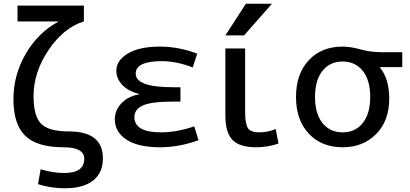

<svg xmlns="http://www.w3.org/2000/svg" viewBox="-20 -780 2200 1030"><path d="M292 -663V-665H74V-750H430V-665Q322 -632 241 -512.5Q160 -393 160 -265Q160 -156 201 -115.5Q242 -75 350 -75Q532 -75 532 70Q532 147 479.5 188.5Q427 230 327 230Q254 230 184 208L198 128Q264 148 324 148Q432 148 432 72Q432 10 320 10Q179 10 115.5 -51.5Q52 -113 52 -248Q52 -378 118.5 -492Q185 -606 292 -663Z M727 -274V-276Q669 -290 636.5 -324Q604 -358 604 -400Q604 -456 666 -493Q728 -530 838 -530Q939 -530 1038 -492L1014 -418Q927 -452 848 -452Q708 -452 708 -385Q708 -312 908 -312H948V-235H908Q793 -235 747 -214.5Q701 -194 701 -152Q701 -70 844 -70Q927 -70 1022 -102L1045 -28Q942 10 838 10Q721 10 658.5 -31Q596 -72 596 -140Q596 -189 632 -226.5Q668 -264 727 -274Z M1295 -520V-180Q1295 -114 1310.5 -92Q1326 -70 1369 -70Q1419 -70 1459 -88L1474 -10Q1417 10 1354 10Q1266 10 1227.5 -29Q1189 -68 1189 -160V-520ZM1299 -760H1439L1289 -590H1189Z M2018 -420V-418Q2068 -358 2068 -250Q2068 -132 1998 -61Q1928 10 1818 10Q1705 10 1636.5 -63Q1568 -136 1568 -260Q1568 -384 1636.5 -457Q1705 -530 1818 -530Q1859 -530 1914 -515Q1969 -500 2028 -500H2138V-420ZM1710 -120Q1750 -70 1818 -70Q1886 -70 1926 -120Q1966 -170 1966 -260Q1966 -350 1926 -400Q1886 -450 1818 -450Q1750 -450 1710 -400Q1670 -350 1670 -260Q1670 -170 1710 -120Z"/></svg>

Font: M PLUS 1p Medium
Style: Regular
Weight: 500
Version: Version 1.062